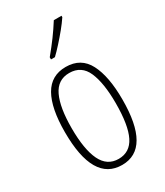

<svg xmlns="http://www.w3.org/2000/svg" viewBox="-193 -842 798 931"><g transform="rotate(-30 206.0 -377.0)"><path d="M366 -265Q366 10 207 10Q45 10 45 -267Q45 -400 84.5 -469.5Q124 -539 206 -539Q291 -539 328.5 -466.5Q366 -394 366 -265ZM83 -267Q83 -148 113 -86Q143 -24 207 -24Q270 -24 299.5 -83Q329 -142 329 -266Q329 -378 301.5 -441.5Q274 -505 206 -505Q141 -505 112 -443.5Q83 -382 83 -267ZM313 -756Q297 -732 274.5 -704.5Q252 -677 228 -650.5Q204 -624 185 -606H163V-618Q196 -658 221 -692Q246 -726 270 -764H313Z"/></g></svg>

Font: Noto Sans Gujarati UI ExtraCondensed ExtraLight
Style: Regular
Weight: 200
Width: 2
Designer: Jelle Bosma - Monotype Design Team, Universal Thirst
Foundry: Monotype Imaging Inc.
Version: Version 2.106; ttfautohint (v1.8.4.7-5d5b)